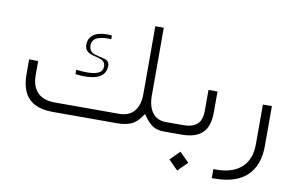

<svg xmlns="http://www.w3.org/2000/svg" viewBox="-85 -780 1801 1168"><g transform="rotate(10 816.0 -196.5)"><path d="M963.9 0H948.7Q924.3 0 904.5 -5.9Q884.8 -11.7 869.1 -24.4Q853.5 -37.1 842.3 -50.5Q831.1 -64 816.9 -85Q805.2 -67.4 796.1 -56.2Q787.1 -44.9 773.4 -33.2Q759.8 -21.5 744.6 -14.9Q729.5 -8.3 707.5 -4.2Q685.5 0 657.7 0H261.2Q161.1 0 112.8 -49.3Q64.5 -98.6 64.5 -201.2V-289.6H120.6V-201.7Q120.6 -132.3 157.2 -95.5Q193.8 -58.6 262.7 -58.6H660.2Q721.7 -58.6 753.7 -96.4Q785.6 -134.3 785.6 -204.1V-621.6H837.9V-202.6Q837.9 -135.7 866.7 -97.2Q895.5 -58.6 950.7 -58.6H963.9Q965.8 -58.6 967.3 -58.1Q968.8 -57.6 970 -56.4Q971.2 -55.2 972.2 -53.7Q973.1 -52.2 973.9 -50.3Q974.6 -48.3 975.1 -46.4Q975.6 -44.4 975.8 -42Q976.1 -39.6 976.1 -37.4Q976.1 -35.2 976.1 -32.7V-27.3Q976.1 -16.1 972.9 -8.1Q969.7 0 963.9 0ZM420.4 -272.9Q430.7 -272.9 438.5 -273.2Q446.3 -273.4 457.3 -274.7Q468.3 -275.9 476.6 -278.1Q484.9 -280.3 493.7 -284.2Q502.4 -288.1 508.1 -293.5Q513.7 -298.8 517.3 -307.4Q521 -315.9 521 -326.2Q521 -341.3 513.9 -351.1Q506.8 -360.8 495.4 -365.7Q483.9 -370.6 470 -374Q456.1 -377.4 442.4 -381.3Q428.7 -385.3 417.2 -391.4Q405.8 -397.5 398.7 -409.4Q391.6 -421.4 391.6 -438.5Q391.6 -477.5 420.7 -499.8Q449.7 -522 507.8 -522Q521 -522 535.2 -520.5V-497.6Q529.3 -498 524.2 -498Q519 -498 513.7 -498Q496.6 -498 481.7 -495.8Q466.8 -493.7 451.2 -487.8Q435.5 -481.9 426.5 -469.5Q417.5 -457 417.5 -439Q417.5 -419.4 427 -406.7Q436.5 -394 450.7 -389.6Q464.8 -385.3 481.4 -381.1Q498 -377 512.2 -373.8Q526.4 -370.6 535.9 -360.8Q545.4 -351.1 545.4 -335.4Q545.4 -246.1 413.1 -246.1Q392.6 -246.1 357.9 -250.5V-277.3Q397 -272.9 420.4 -272.9Z M959 -58.6H1058.1Q1113.8 -58.6 1142.6 -84.2Q1171.4 -109.9 1171.4 -167.5V-296.4H1227.1V-167Q1227.1 -81.5 1185.8 -40.8Q1144.5 0 1057.6 0H959.5Q946.8 0 946.8 -27.3V-32.7Q946.8 -58.6 959 -58.6ZM1010.7 161.6 1068.8 103.5 1127 161.6 1068.8 219.7Z M1303.7 172.9Q1403.3 172.9 1458 122.8Q1512.7 72.8 1512.7 -20V-266.1L1568.4 -266.6V-20Q1568.4 99.6 1501.7 163.6Q1435.1 227.5 1304.7 228.5L1284.2 229V172.9Z"/></g></svg>

Font: Shabnam Thin FD
Style: Thin-FD
Weight: 100
Foundry: DejaVu fonts team - Redesigned by Saber Rastikerdar - Based on Vazir font
Version: Version 5.0.0